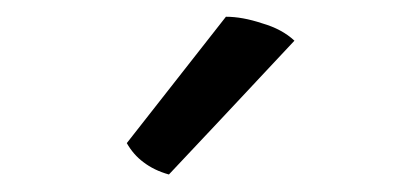

<svg xmlns="http://www.w3.org/2000/svg" viewBox="-20 -760 474 227"><path d="M328.1 -711.9Q313.5 -725.6 290 -732.4Q266.6 -740.2 247.1 -740.2Q208 -690.4 129.9 -590.8Q137.7 -577.1 149.4 -568.4Q162.1 -558.6 179.7 -553.7Q229.5 -606.4 328.1 -711.9Z"/></svg>

Font: cl
Style: Regular
Weight: 400
Designer: Mitja Miklavcic
Version: Version 1.0